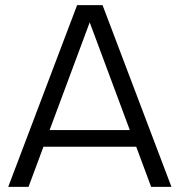

<svg xmlns="http://www.w3.org/2000/svg" viewBox="-20 -727 699 747"><path d="M12 0 280 -707H379L647 0H568L510 -156H149L91 0ZM173 -221H485L329 -640Z"/></svg>

Font: Onest Light
Style: Regular
Weight: 300
Designer: Dmitri Voloshin, Andrey Kudryavtsev
Foundry: Dmitri Voloshin, Andrey Kudryavtsev
Version: Version 1.000;gftools[0.9.33]